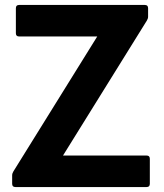

<svg xmlns="http://www.w3.org/2000/svg" viewBox="-20 -754 660 774"><path d="M42 0Q29 0 29 -13V-47Q29 -55 34 -63L372 -607H57Q44 -607 44 -620V-721Q44 -734 57 -734H564Q577 -734 577 -721V-687Q577 -679 572 -671L234 -127H571Q584 -127 584 -114V-13Q584 0 571 0Z"/></svg>

Font: LINE Seed Sans App
Style: Bold
Weight: 700
Designer: LINE VX Design & Dalton Maag Ltd & Sandoll Inc
Foundry: Dalton Maag Ltd
Version: Version 1.003